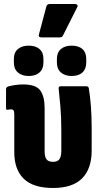

<svg xmlns="http://www.w3.org/2000/svg" viewBox="-20 -927 508 955"><path d="M244 8Q145 8 98 -38Q51 -84 51 -170V-357Q51 -372 47.5 -377.5Q44 -383 35 -383Q30 -383 26.5 -382.5Q23 -382 18 -381Q10 -379 10 -390V-483Q10 -495 24 -498Q40 -502 58.5 -504.5Q77 -507 96 -507Q158 -507 180 -477.5Q202 -448 202 -389V-173Q202 -147 211.5 -134.5Q221 -122 244 -122Q267 -122 276 -136Q285 -150 285 -177V-279Q285 -343 280.5 -395.5Q276 -448 272 -484Q269 -498 283 -498H409Q421 -498 422 -486Q428 -451 432 -400.5Q436 -350 436 -289V-178Q436 -88 388.5 -40Q341 8 244 8ZM186 -741Q169 -741 174 -757L211 -896Q215 -907 227 -907H354Q361 -907 364.5 -902.5Q368 -898 364 -891L293 -750Q289 -741 277 -741ZM123 -549Q89 -549 69 -566.5Q49 -584 49 -616V-634Q49 -666 69 -683Q89 -700 123 -700Q157 -700 176.5 -683Q196 -666 196 -634V-616Q196 -584 176.5 -566.5Q157 -549 123 -549ZM336 -549Q303 -549 283 -566.5Q263 -584 263 -616V-634Q263 -666 283 -683Q303 -700 336 -700Q371 -700 390 -683Q409 -666 409 -634V-616Q409 -584 390 -566.5Q371 -549 336 -549Z"/></svg>

Font: Sofia Sans Condensed Black
Style: Regular
Weight: 900
Designer: Botio Nikoltchev, Ani Petrova
Foundry: lettersoup
Version: Version 4.101